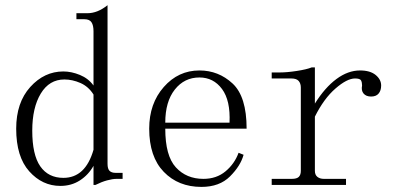

<svg xmlns="http://www.w3.org/2000/svg" viewBox="-20 -735 1540 747"><path d="M343.8 -367.2Q324.2 -398.4 293 -412.1Q261.7 -425.8 230.5 -425.8Q171.9 -425.8 138.7 -371.1Q105.5 -316.4 105.5 -226.6Q105.5 -132.8 136.7 -87.9Q168 -43 226.6 -43Q269.5 -43 298.8 -70.3Q328.1 -97.7 343.8 -152.3ZM214.8 -11.7Q144.5 -11.7 93.8 -68.4Q43 -125 43 -234.4Q43 -335.9 97.7 -396.5Q152.3 -457 226.6 -457Q257.8 -457 291 -443.4Q324.2 -429.7 343.8 -402.3V-613.3Q343.8 -636.7 335.9 -648.4Q328.1 -660.2 308.6 -660.2H277.3V-683.6H320.3Q339.8 -683.6 359.4 -691.4Q378.9 -699.2 398.4 -714.8V-97.7Q398.4 -78.1 406.2 -70.3Q414.1 -62.5 429.7 -62.5H457V-39.1H433.6Q418 -39.1 396.5 -33.2Q375 -27.3 351.6 -15.6H343.8V-89.8Q324.2 -54.7 291 -33.2Q257.8 -11.7 214.8 -11.7Z M873 -257.8Q877 -343.8 843.8 -388.7Q810.5 -433.6 755.9 -433.6Q697.3 -433.6 660.2 -386.7Q623 -339.8 623 -257.8ZM623 -234.4Q623 -128.9 664.1 -84Q705.1 -39.1 771.5 -39.1Q822.3 -39.1 857.4 -68.4Q892.6 -97.7 908.2 -140.6L927.7 -132.8Q916 -89.8 875 -48.8Q834 -7.8 763.7 -7.8Q673.8 -7.8 617.2 -66.4Q560.5 -125 560.5 -234.4Q560.5 -332 617.2 -396.5Q673.8 -460.9 755.9 -460.9Q830.1 -460.9 884.8 -410.2Q939.5 -359.4 939.5 -234.4Z M1205.1 -332Q1244.1 -394.5 1289.1 -427.7Q1334 -460.9 1380.9 -460.9Q1419.9 -460.9 1441.4 -443.4Q1462.9 -425.8 1462.9 -402.3Q1462.9 -382.8 1453.1 -371.1Q1443.4 -359.4 1423.8 -359.4Q1404.3 -359.4 1394.5 -371.1Q1384.8 -382.8 1388.7 -402.3Q1388.7 -414.1 1384.8 -421.9Q1380.9 -429.7 1361.3 -429.7Q1330.1 -429.7 1285.2 -390.6Q1240.2 -351.6 1205.1 -281.2V-70.3Q1205.1 -54.7 1214.8 -46.9Q1224.6 -39.1 1240.2 -39.1H1326.2V-15.6H1037.1V-39.1H1115.2Q1134.8 -39.1 1142.6 -46.9Q1150.4 -54.7 1150.4 -70.3V-394.5Q1150.4 -410.2 1142.1 -419.9Q1133.8 -429.7 1113.3 -429.7H1037.1V-453.1H1068.4Q1096.7 -453.1 1134.8 -459Q1172.9 -464.8 1192.4 -472.7H1205.1Z"/></svg>

Font: BabelStone Khitan Small Seal
Style: Regular
Weight: 400
Designer: Andrew West
Foundry: BabelStone
Version: Version 13.000